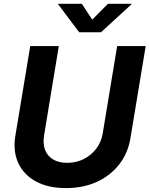

<svg xmlns="http://www.w3.org/2000/svg" viewBox="-20 -967 777 998"><path d="M322.8 10.7Q230.5 10.7 166.7 -23.9Q103 -58.6 75 -119.6Q46.9 -180.7 59.6 -259.8L137.2 -727.5H285.6L209 -262.2Q202.1 -219.2 214.4 -187.5Q226.6 -155.8 256.1 -138.2Q285.6 -120.6 329.1 -120.6Q377 -120.6 416 -140.6Q455.1 -160.6 480.7 -194.8Q506.3 -229 513.7 -272L588.9 -727.5H737.3L658.2 -250Q645.5 -170.9 599.4 -112.1Q553.2 -53.2 482.4 -21.2Q411.6 10.7 322.8 10.7ZM405.3 -947.3 459.5 -864.7 541 -947.3H664.1L663.6 -944.8L504.9 -799.3H391.6L282.2 -944.8L282.7 -947.3Z"/></svg>

Font: Inter 20pt
Style: Bold Italic
Weight: 700
Italic angle: -9.3988°
Version: Version 4.001;git-66647c0bb